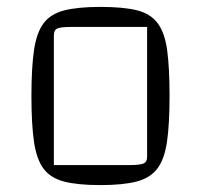

<svg xmlns="http://www.w3.org/2000/svg" viewBox="-20 -528 581 556"><path d="M271 8Q206 8 166.5 -2Q127 -12 106.5 -39Q86 -66 78.5 -117Q71 -168 71 -250Q71 -332 78.5 -383Q86 -434 106.5 -461Q127 -488 166.5 -498Q206 -508 271 -508Q336 -508 375.5 -498.5Q415 -489 436 -461.5Q457 -434 464 -383Q471 -332 471 -250Q471 -168 463.5 -117Q456 -66 435 -39Q414 -12 374.5 -2Q335 8 271 8ZM136 -50H355Q385 -50 395.5 -54.5Q406 -59 406 -74V-450H187Q156 -450 146 -445.5Q136 -441 136 -426Z"/></svg>

Font: Changa ExtraLight
Style: Regular
Weight: 250
Designer: Eduardo Rodriguez Tunni
Foundry: Eduardo Rodriguez Tunni
Version: Version 3.002; ttfautohint (v1.8.2)